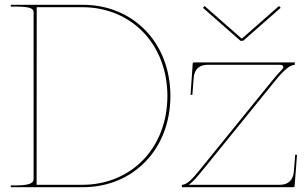

<svg xmlns="http://www.w3.org/2000/svg" viewBox="-20 -780 1282 800"><path d="M788 -520C785 -520 783 -517.5 783 -515.5L774 -385L781.5 -384.5L787 -455.5C790 -492 810.5 -510 845 -510H1146.5C1155 -510 1160.5 -506.5 1160.5 -501C1160.5 -497.5 1158 -493 1153.5 -488.5C1143 -478 1131.5 -465.5 1119 -450L815.5 -76C781.5 -34 759 -10 738 -10L737.5 0H1202.5C1204.5 0 1207.5 -1.5 1207.5 -4.5L1217.5 -134.5L1210 -135.5L1204.5 -65.5C1201.5 -29 1180.5 -10 1146 -10H766.5C784.5 -22.5 802 -43.5 823.5 -70L1127 -444C1162 -487.5 1189 -510 1208.5 -510V-520ZM25 0H325C536.5 0 690 -159.5 690 -380C690 -600.5 536.5 -760 325 -760H25V-752.5H45C111 -752.5 120 -743 120 -727.5V-35.5C120 -21 113.5 -7.5 45 -7.5H25ZM132.5 -10 133 -750H322.5C528.5 -750 677.5 -594.5 677.5 -380C677.5 -165.5 528.5 -10 322.5 -10ZM832.5 -755 825.5 -747.5 982 -610H993L1149.5 -747.5L1142.5 -755L989 -620H986Z"/></svg>

Font: Znikomit
Style: Regular
Weight: 100
Designer: gluk
Foundry: gluk
Version: Version 0.55